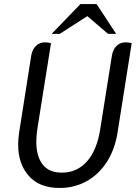

<svg xmlns="http://www.w3.org/2000/svg" viewBox="-20 -920 675 952"><path d="M70 -204Q70 -229 75 -264L135 -645Q140 -674 157.5 -692Q175 -710 203 -710Q218 -710 233 -706L165 -280Q160 -243 160 -217Q160 -146 191 -105Q222 -64 287 -64Q362 -64 411.5 -120Q461 -176 477 -280L535 -645Q540 -674 557.5 -692Q575 -710 603 -710Q618 -710 633 -706L563 -264Q550 -180 510 -117.5Q470 -55 409.5 -21.5Q349 12 275 12Q176 12 123 -47.5Q70 -107 70 -204ZM379 -900H459L556 -752H516L413 -840L276 -752H236Z"/></svg>

Font: Thasadith
Style: Bold Italic
Weight: 700
Italic angle: -9°
Designer: Cadson Demak Co.,Ltd.
Foundry: Cadson Demak Co.,Ltd.
Version: Version 1.000; ttfautohint (v1.6)